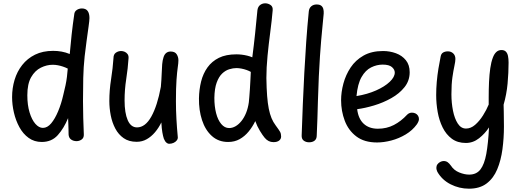

<svg xmlns="http://www.w3.org/2000/svg" viewBox="-20 -849 3159 1159"><path d="M53 -263Q53 -317 68 -367Q83 -417 114 -456.5Q145 -496 191.5 -519Q238 -542 301 -542Q327 -542 352 -537.5Q377 -533 401 -523Q406 -582 412.5 -641Q419 -700 429 -768Q431 -778 438 -784.5Q445 -791 454.5 -794.5Q464 -798 474 -798Q498 -798 509 -783Q520 -768 520 -740Q520 -726 514.5 -687.5Q509 -649 502.5 -600.5Q496 -552 491 -509Q484 -444 482.5 -377.5Q481 -311 481 -238Q481 -187 482.5 -137Q484 -87 486 -38Q487 -17 473 -7Q459 3 442 3Q423 3 409 -7Q395 -17 394 -38Q394 -53 393.5 -68.5Q393 -84 392.5 -101Q392 -118 391 -136Q366 -75 329 -33.5Q292 8 232 8Q187 8 153 -16.5Q119 -41 97 -81.5Q75 -122 64 -169.5Q53 -217 53 -263ZM145 -274Q145 -215 158.5 -170.5Q172 -126 193.5 -101.5Q215 -77 239 -77Q266 -77 289 -104.5Q312 -132 331 -177.5Q350 -223 362 -276Q370 -308 375.5 -334Q381 -360 384 -384.5Q387 -409 389 -435Q375 -442 360 -447Q345 -452 329.5 -455Q314 -458 298 -458Q262 -458 226.5 -440.5Q191 -423 168 -383Q145 -343 145 -274Z M665 -498Q665 -521 679.5 -531Q694 -541 711 -541Q722 -541 732.5 -536.5Q743 -532 750 -522.5Q757 -513 756 -498Q752 -436 742 -372Q732 -308 732 -243Q732 -167 751 -123.5Q770 -80 807 -80Q857 -80 893.5 -145.5Q930 -211 951 -325Q955 -371 956 -404Q957 -437 959 -461Q961 -485 967 -503Q972 -520 983 -529Q994 -538 1010 -538Q1036 -538 1046.5 -521.5Q1057 -505 1057 -485Q1057 -469 1053 -442.5Q1049 -416 1045.5 -367.5Q1042 -319 1042 -238Q1042 -184 1045 -130.5Q1048 -77 1053 -24Q1055 -12 1047.5 -2Q1040 8 1027.5 13.5Q1015 19 1000 19Q993 19 984.5 12Q976 5 969 -12Q964 -27 960 -50Q956 -73 954 -110Q938 -77 915.5 -50.5Q893 -24 865.5 -8.5Q838 7 805 7Q758 7 726.5 -15Q695 -37 676 -73Q657 -109 648.5 -152.5Q640 -196 640 -239Q640 -304 650.5 -370.5Q661 -437 665 -498Z M1534 -788Q1537 -809 1550.5 -819Q1564 -829 1581 -829Q1598 -829 1613 -819Q1628 -809 1626 -787Q1621 -727 1611.5 -655.5Q1602 -584 1595 -512Q1588 -440 1588 -378Q1589 -315 1592.5 -270Q1596 -225 1602.5 -192.5Q1609 -160 1619 -136Q1629 -112 1644 -92Q1664 -65 1670.5 -53.5Q1677 -42 1677 -25Q1677 -10 1665 -0.5Q1653 9 1631 9Q1615 9 1602 2.5Q1589 -4 1578 -17Q1566 -31 1549 -59Q1532 -87 1521 -118Q1504 -83 1480.5 -54.5Q1457 -26 1426.5 -9Q1396 8 1357 8Q1299 8 1259 -28Q1219 -64 1199.5 -124Q1180 -184 1181 -255Q1182 -309 1194 -357Q1206 -405 1232.5 -442Q1259 -479 1301.5 -500Q1344 -521 1407 -521Q1423 -521 1439.5 -519Q1456 -517 1472.5 -513Q1489 -509 1503 -503Q1513 -580 1520 -647Q1527 -714 1534 -788ZM1274 -258Q1274 -207 1284.5 -166Q1295 -125 1315.5 -100.5Q1336 -76 1363 -76Q1383 -76 1402 -87Q1421 -98 1437.5 -118.5Q1454 -139 1465.5 -167.5Q1477 -196 1482 -231Q1483 -243 1485 -264Q1487 -285 1488.5 -311Q1490 -337 1491.5 -364Q1493 -391 1494 -415Q1484 -421 1468.5 -426.5Q1453 -432 1437 -435Q1421 -438 1407 -438Q1387 -438 1364 -431Q1341 -424 1321 -405Q1301 -386 1288 -350.5Q1275 -315 1274 -258Z M1844 -780Q1846 -800 1859 -811Q1872 -822 1891 -822Q1909 -822 1918.5 -815Q1928 -808 1931.5 -795.5Q1935 -783 1934 -767Q1932 -739 1925.5 -678Q1919 -617 1911.5 -510Q1904 -403 1899 -236Q1898 -183 1896 -132.5Q1894 -82 1892 -32Q1892 -10 1879 0Q1866 10 1846 10Q1827 10 1813.5 0Q1800 -10 1801 -32Q1804 -126 1808 -221Q1812 -316 1817 -410Q1822 -504 1828.5 -597Q1835 -690 1844 -780Z M2039 -244Q2039 -293 2053 -345Q2067 -397 2096.5 -441.5Q2126 -486 2174.5 -513.5Q2223 -541 2292 -541Q2333 -541 2370 -527.5Q2407 -514 2430 -485.5Q2453 -457 2453 -413Q2453 -362 2422 -323Q2391 -284 2342 -256.5Q2293 -229 2238 -212.5Q2183 -196 2136 -190Q2143 -132 2175.5 -102Q2208 -72 2261 -72Q2314 -72 2357.5 -94.5Q2401 -117 2438 -157Q2444 -163 2451.5 -166Q2459 -169 2466 -169Q2478 -169 2487.5 -164.5Q2497 -160 2503 -151Q2509 -142 2509 -130Q2509 -123 2505 -114Q2501 -105 2496 -98Q2470 -62 2429 -37.5Q2388 -13 2342.5 -1Q2297 11 2256 11Q2179 11 2131 -25.5Q2083 -62 2061 -120.5Q2039 -179 2039 -244ZM2132 -269Q2198 -280 2250 -303Q2302 -326 2332.5 -355Q2363 -384 2363 -411Q2363 -429 2346 -444Q2329 -459 2290 -459Q2254 -459 2220 -442Q2186 -425 2162.5 -384Q2139 -343 2132 -269Z M2640 -508Q2643 -525 2655 -532Q2667 -539 2684 -539Q2693 -539 2701 -536Q2709 -533 2715.5 -527Q2722 -521 2725.5 -512.5Q2729 -504 2729 -493Q2729 -478 2723 -451Q2717 -424 2711 -382.5Q2705 -341 2705 -280Q2705 -228 2714.5 -180.5Q2724 -133 2743.5 -103Q2763 -73 2793 -73Q2822 -73 2848 -95.5Q2874 -118 2895.5 -152Q2917 -186 2930 -218V-263Q2930 -310 2932 -354.5Q2934 -399 2939.5 -437Q2945 -475 2955 -501Q2963 -523 2976 -535Q2989 -547 3007 -547Q3024 -547 3033.5 -537.5Q3043 -528 3046.5 -511Q3050 -494 3050 -471Q3050 -410 3044 -344.5Q3038 -279 3020 -217Q3021 -196 3021 -174Q3021 -152 3021.5 -130Q3022 -108 3022 -86Q3022 -15 3013 52Q3004 119 2981.5 173Q2959 227 2917.5 258.5Q2876 290 2811 290Q2752 290 2700 263.5Q2648 237 2620 188Q2617 181 2615.5 175.5Q2614 170 2614 165Q2614 152 2620.5 143Q2627 134 2637.5 128.5Q2648 123 2658 123Q2672 123 2682 130Q2692 137 2702 151Q2720 179 2752 192Q2784 205 2812 205Q2856 205 2880 174Q2904 143 2915.5 80Q2927 17 2932 -80Q2908 -43 2872 -14.5Q2836 14 2792 14Q2742 14 2707.5 -11.5Q2673 -37 2652 -79.5Q2631 -122 2622 -173Q2613 -224 2613 -275Q2613 -314 2616.5 -354.5Q2620 -395 2626.5 -434.5Q2633 -474 2640 -508Z"/></svg>

Font: Playpen Sans Deva
Style: Regular
Weight: 400
Designer: Pooja Saxena, Gunjan Panchal, Laura Meseguer, Veronika Burian, José Scaglione
Foundry: TypeTogether
Version: Version 2.000